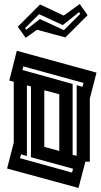

<svg xmlns="http://www.w3.org/2000/svg" viewBox="-20 -885 497 949"><path d="M48 -180V-481L26 -487L63 -634L457 -526L424 -398V-86H402L368 44L15 -52ZM393 -475 95 -557 91 -539 339 -470V-120L359 -115V-464L388 -456ZM79 -103 336 -32 341 -51 133 -108V-458L113 -463V-114L84 -122ZM199 -159 273 -139V-419L199 -439ZM68 -753 178 -863 295 -808 374 -865 413 -810 303 -700 163 -738 107 -698ZM104 -746 110 -738 177 -791 296 -736 377 -817 371 -825 290 -761 173 -815Z"/></svg>

Font: Blaka Hollow
Style: Regular
Weight: 400
Designer: Mohamed Gaber
Foundry: Kief Type Foundry
Version: Version 1.003; ttfautohint (v1.8.4.7-5d5b)